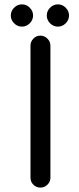

<svg xmlns="http://www.w3.org/2000/svg" viewBox="-20 -850 362 876"><path d="M119.1 -39.1V-641.6Q119.1 -660.2 132.3 -673.8Q145.5 -687.5 164.1 -687.5Q182.6 -687.5 196.3 -673.8Q210 -660.2 210 -641.6V-39.1Q210 -20.5 196.3 -7.3Q182.6 5.9 164.1 5.9Q145.5 5.9 132.3 -7.3Q119.1 -20.5 119.1 -39.1ZM29.3 -779.3Q29.3 -799.8 44.4 -814.9Q59.6 -830.1 80.1 -830.1Q100.6 -830.1 115.7 -814.9Q130.9 -799.8 130.9 -779.3Q130.9 -758.8 115.7 -743.7Q100.6 -728.5 80.1 -728.5Q59.6 -728.5 44.4 -743.7Q29.3 -758.8 29.3 -779.3ZM193.4 -779.3Q193.4 -799.8 208.5 -814.9Q223.6 -830.1 244.1 -830.1Q264.6 -830.1 279.8 -814.9Q294.9 -799.8 294.9 -779.3Q294.9 -758.8 279.8 -743.7Q264.6 -728.5 244.1 -728.5Q223.6 -728.5 208.5 -743.7Q193.4 -758.8 193.4 -779.3Z"/></svg>

Font: jf-openhuninn-2.1
Style: Regular
Weight: 400
Designer: [Kosugi Maru]
Designed by MOTOYA      

[Varela Round]
Joe Prince (Latin component); Avraham Cornfeld (Hebrew component)
Foundry: justfont Co., Ltd.
Version: 2.1